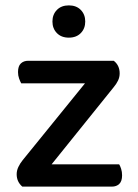

<svg xmlns="http://www.w3.org/2000/svg" viewBox="-20 -694 512 714"><path d="M63 0Q42 -18 42 -46Q42 -60 48.5 -73.5Q55 -87 64 -98L296 -384H59Q55 -391 51 -402Q47 -413 47 -426Q47 -448 57.5 -458Q68 -468 85 -468H403Q425 -451 425 -421Q425 -407 419 -394.5Q413 -382 403 -370L172 -83H423Q427 -77 430.5 -66Q434 -55 434 -42Q434 -20 423.5 -10Q413 0 396 0ZM297 -614Q297 -588 280.5 -571Q264 -554 236 -554Q208 -554 191.5 -571Q175 -588 175 -614Q175 -640 191.5 -657Q208 -674 236 -674Q264 -674 280.5 -657Q297 -640 297 -614Z"/></svg>

Font: Baloo Chettan 2 Medium
Style: Regular
Weight: 500
Designer: Maithili Shingre, Unnati Kotecha and Ek Type
Foundry: Ek Type
Version: Version 1.640;hotconv 1.0.111;makeotfexe 2.5.65597; ttfautoh